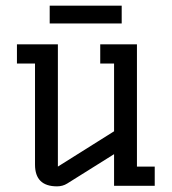

<svg xmlns="http://www.w3.org/2000/svg" viewBox="-20 -658 608 680"><path d="M104 -433H40V-501H185V-68L384 -193V-433H335V-501H465V-68H528V0H384V-112L218 -8Q202 2 182 2Q104 2 104 -75ZM156 -575V-638H411V-575Z"/></svg>

Font: Kelly Slab
Style: Regular
Weight: 400
Designer: Denis Masharov
Foundry: Denis Masharov
Version: Version 1.001